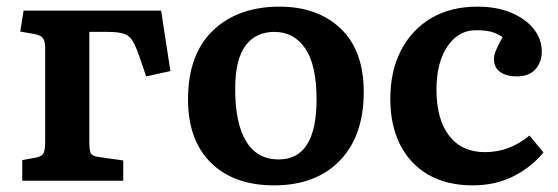

<svg xmlns="http://www.w3.org/2000/svg" viewBox="-20 -544 1681 578"><path d="M47 0V-62L90 -70Q108 -74 112 -85Q116 -96 116 -118V-400Q116 -419 110 -428Q104 -437 87 -441L41 -449L51 -512H465L493 -330L420 -314L401 -370Q390 -402 380.5 -419Q371 -436 354 -442Q337 -448 304 -448H249V-115Q249 -94 252.5 -84.5Q256 -75 273 -72L351 -61V0Z M805 14Q684 14 615 -54Q546 -122 546 -245Q546 -380 621 -452Q696 -524 822 -524Q936 -524 1005.5 -458Q1075 -392 1075 -267Q1075 -135 1003 -60.5Q931 14 805 14ZM819 -64Q933 -64 933 -245Q933 -348 899 -398Q865 -448 806 -448Q750 -448 719 -406.5Q688 -365 688 -276Q688 -173 721 -118.5Q754 -64 819 -64Z M1403 14Q1325 14 1269.5 -18Q1214 -50 1184.5 -108.5Q1155 -167 1155 -246Q1155 -330 1187 -392Q1219 -454 1277.5 -489Q1336 -524 1417 -524Q1476 -524 1519.5 -505.5Q1563 -487 1587 -456.5Q1611 -426 1611 -389Q1611 -357 1592 -335.5Q1573 -314 1535 -314Q1504 -314 1485.5 -327.5Q1467 -341 1467 -366Q1467 -378 1473 -392.5Q1479 -407 1493 -432Q1476 -444 1458 -448.5Q1440 -453 1413 -453Q1360 -453 1327 -404.5Q1294 -356 1294 -274Q1294 -185 1332 -135.5Q1370 -86 1440 -86Q1514 -86 1574 -136L1616 -85Q1580 -41 1526 -13.5Q1472 14 1403 14Z"/></svg>

Font: Literata SemiBold
Style: Regular
Weight: 600
Designer: Latin by Veronika Burian and Jose Scaglione. Greek by Irene Vlachou. Cyrillic by Vera Evstafieva.
Foundry: TypeTogether
Version: Version 3.103; ttfautohint (v1.8.4.7-5d5b);gftools[0.9.29]